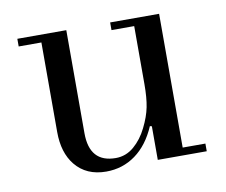

<svg xmlns="http://www.w3.org/2000/svg" viewBox="-57 -501 678 577"><g transform="rotate(-10 282.0 -212.5)"><path d="M29.3 -408.2V-431.6H178.7V-117.2Q178.7 -27.3 258.8 -27.3Q290 -27.3 314.5 -48.3Q338.9 -69.3 354.5 -101.1Q370.6 -133.3 376.2 -161.6Q381.8 -189.9 381.8 -230.5V-408.2H312.5V-431.6H461.9V-23.4H531.2V0H381.8V-102.5L376 -104Q352.5 -49.3 313.2 -20.8Q273.9 7.8 223.6 7.8Q163.1 7.8 129.4 -33.7Q98.6 -71.8 98.6 -134.8V-408.2Z"/></g></svg>

Font: Theano Didot
Style: Regular
Weight: 400
Designer: Alexey Kryukov
Version: Version 2.0